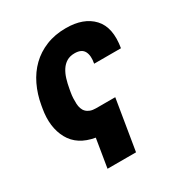

<svg xmlns="http://www.w3.org/2000/svg" viewBox="-169 -678 925 976"><g transform="rotate(-30 293.0 -190.5)"><path d="M48.3 -258.9 51.1 -275.2Q61.4 -334.9 85.9 -385.8Q110.4 -436.8 148.4 -473.7Q186.4 -510.7 238.1 -531.6Q289.8 -552.6 354.4 -552.6Q458.5 -552.6 512.1 -495Q565.7 -437.5 546.5 -323.9H389.2Q397.7 -368.6 383.7 -394.2Q369.7 -419.7 329.2 -419.7Q301.5 -419.7 282.3 -408Q263.1 -396.3 250.2 -376.4Q237.2 -356.5 229.2 -330.3Q221.2 -304 216.3 -275.2L213.4 -258.9Q210.2 -240.8 209.5 -224.8Q208.8 -208.8 209.5 -192.8Q210.2 -177.6 214.7 -164.6Q219.1 -151.6 228.2 -142.4Q237.2 -133.2 251.1 -128Q264.9 -122.9 284.4 -122.9H397L348.4 172.6H181.1L208.5 5.7Q109.7 -11 70 -83.5Q30.2 -156.2 48.3 -258.9Z"/></g></svg>

Font: Inter P Extra Bold
Style: Italic
Weight: 800
Italic angle: 9.39999°
Designer: Rasmus Andersson
Foundry: rsms
Version: Version 3.018;git-588b23468